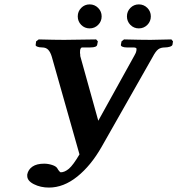

<svg xmlns="http://www.w3.org/2000/svg" viewBox="-20 -825 801 867"><path d="M253.9 -46.9Q272 -46.9 291.3 -63.2Q310.5 -79.6 338.9 -127.9L213.9 -568.8Q208 -588.9 198 -599.9Q188 -610.8 169.9 -610.8Q156.2 -610.8 147.9 -614.5Q139.6 -618.2 141.1 -623L143.1 -638.2L154.8 -647Q230 -645 270 -645L414.1 -647L421.9 -638.2L418.9 -623Q417 -610.8 388.2 -610.8H351.1Q344.7 -610.8 341.8 -599.1Q340.3 -585.9 342.8 -574.2H341.8L423.8 -279.8L586.9 -574.2Q594.2 -585.4 596.2 -598.1Q597.7 -606 594.2 -608.4Q590.8 -610.8 581.1 -610.8H551.8Q539.6 -610.8 532.2 -614.3Q524.9 -617.7 525.9 -623L528.8 -638.2L540 -647Q618.2 -645 660.2 -645L753.9 -647L761.2 -638.2L758.8 -623Q757.3 -617.2 746.8 -614Q736.3 -610.8 725.1 -610.8Q706.1 -610.8 694.6 -602.3Q683.1 -593.8 669.9 -568.8L439 -162.1Q390.6 -77.1 328.9 -27.6Q267.1 22 201.2 22Q163.1 22 133.1 6.8Q103 -8.3 103 -30.8V-37.1Q107.4 -59.6 126.7 -72.8Q146 -85.9 179.2 -85.9Q197.3 -85.9 215.3 -80.1Q233.4 -74.2 238.8 -64.9Q241.7 -59.1 246.8 -53Q252 -46.9 253.9 -46.9ZM346.7 -712.6Q331.1 -728.5 331.1 -751Q331.1 -773.4 346.7 -789.3Q362.3 -805.2 384.8 -805.2Q407.2 -805.2 423.1 -789.3Q439 -773.4 439 -751Q439 -728.5 423.1 -712.6Q407.2 -696.8 384.8 -696.8Q362.3 -696.8 346.7 -712.6ZM568.8 -712.6Q553.2 -728.5 553.2 -751Q553.2 -773.4 568.8 -789.3Q584.5 -805.2 606.9 -805.2Q629.4 -805.2 645.3 -789.3Q661.1 -773.4 661.1 -751Q661.1 -728.5 645.3 -712.6Q629.4 -696.8 606.9 -696.8Q584.5 -696.8 568.8 -712.6Z"/></svg>

Font: Linux Libertine G
Style: Semibold Italic
Weight: 600
Italic angle: -11.5°
Designer: Philipp H. Poll
Foundry: Philipp H. Poll
Version: Version 5.1.1